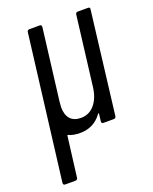

<svg xmlns="http://www.w3.org/2000/svg" viewBox="-134 -582 685 857"><g transform="rotate(-20 208.5 -153.0)"><path d="M341 -506H391Q401 -506 399 -496L340 -10Q338 0 329 0H279Q275 0 272.5 -3Q270 -6 271 -10L275 -44Q276 -47 274.5 -47.5Q273 -48 271 -46Q233 7 167 7Q135 7 114 -3Q109 -5 109 0L85 190Q85 194 82 197Q79 200 74 200H25Q16 200 16 190L101 -496Q101 -500 104 -503Q107 -506 112 -506H161Q170 -506 170 -496L128 -156Q126 -138 126 -130Q126 -93 143.5 -74Q161 -55 194 -55Q232 -55 257.5 -84Q283 -113 290 -163L331 -496Q331 -500 334 -503Q337 -506 341 -506Z"/></g></svg>

Font: Barlow Condensed
Style: Italic
Weight: 400
Width: 3
Italic angle: -7°
Designer: Jeremy Tribby
Foundry: Tribby Type
Version: Version 1.408